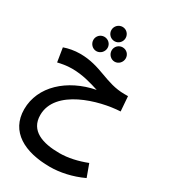

<svg xmlns="http://www.w3.org/2000/svg" viewBox="-259 -955 1187 1347"><g transform="rotate(30 334.5 -282.0)"><path d="M324 -719C356 -719 381 -745 381 -777C381 -809 356 -835 324 -835C292 -835 266 -809 266 -777C266 -745 292 -719 324 -719ZM248 -595C280 -595 306 -622 306 -654C306 -686 280 -711 248 -711C217 -711 191 -686 191 -654C191 -622 217 -595 248 -595ZM396 -595C428 -595 453 -622 453 -654C453 -686 428 -711 396 -711C365 -711 339 -686 339 -654C339 -622 365 -595 396 -595ZM371 271C452 271 545 252 635 210L598 109C526 137 452 154 382 154C245 154 132 116 132 -11C132 -219 440 -306 608 -314L599 -433H570C416 -433 331 -523 161 -523C114 -523 68 -514 32 -501L50 -389C80 -396 118 -404 163 -404C252 -404 326 -380 387 -361C172 -319 14 -175 14 10C14 191 167 271 371 271Z"/></g></svg>

Font: Noto Sans Arabic UI SmBd
Style: Regular
Weight: 600
Designer: Monotype Design Team, Nadine Chahine and Nizar Qandah
Foundry: Monotype Imaging Inc.
Version: Version 2.010